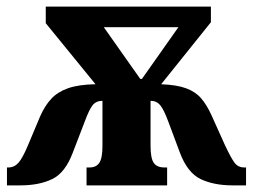

<svg xmlns="http://www.w3.org/2000/svg" viewBox="-20 -557 763 579"><path d="M1 2V-52H5Q23 -52 35.5 -66Q48 -80 64 -118L101 -206Q115 -238 134.5 -259Q154 -280 185.5 -291Q217 -302 268 -303L118 -487V-537H616V-490L466 -303Q514 -301 542 -290.5Q570 -280 587 -260Q604 -240 618 -209L659 -118Q677 -80 687.5 -66Q698 -52 717 -52H722V2H681Q625 2 585 -17Q545 -36 522 -98L488 -189Q474 -227 463 -240Q452 -253 434 -253V-118Q434 -80 443.5 -66Q453 -52 476 -52H484V2H241V-52H250Q270 -52 279.5 -66Q289 -80 289 -117V-253Q270 -253 259.5 -240Q249 -227 235 -189L200 -98Q177 -36 137.5 -17Q98 2 42 2ZM403 -319H408L518 -475H293Z"/></svg>

Font: Noto Serif ExtraCondensed ExtraBold
Style: Regular
Weight: 800
Width: 2
Designer: Monotype Design Team
Foundry: Monotype Imaging Inc.
Version: Version 2.013; ttfautohint (v1.8.4.7-5d5b)